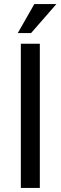

<svg xmlns="http://www.w3.org/2000/svg" viewBox="-20 -920 297 940"><path d="M132 -758 256 -900H148L67 -758ZM175 0V-706H82V0Z"/></svg>

Font: Alpha Lyrae Medium
Style: Regular
Weight: 500
Designer: Nikolay Petroussenko, Plamen Motev
Foundry: Fontfabric LLC
Version: Version 1.000;hotconv 1.0.109;makeotfexe 2.5.65596